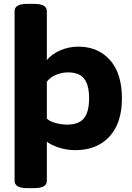

<svg xmlns="http://www.w3.org/2000/svg" viewBox="-20 -774 685 1000"><path d="M125 206Q89 206 72.5 196.5Q56 187 56 168V-716Q56 -735 72.5 -744.5Q89 -754 125 -754H155Q191 -754 207.5 -744.5Q224 -735 224 -716V-461Q249 -492 293.5 -511.5Q338 -531 388 -531Q491 -531 553 -461Q615 -391 615 -261Q615 -133 550 -62.5Q485 8 373 8Q328 8 287.5 -5Q247 -18 224 -36V168Q224 187 207.5 196.5Q191 206 155 206ZM330 -125Q390 -125 417 -157.5Q444 -190 444 -262Q444 -332 418 -364.5Q392 -397 335 -397Q300 -397 269 -383Q238 -369 224 -348V-156Q239 -142 269 -133.5Q299 -125 330 -125Z"/></svg>

Font: Asap Semi Expanded ExtraBold
Style: Regular
Weight: 800
Width: 6
Designer: Pablo Cosgaya
Foundry: Omnibus-Type
Version: Version 3.001; ttfautohint (v1.8.4.7-5d5b)